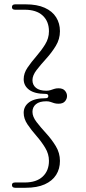

<svg xmlns="http://www.w3.org/2000/svg" viewBox="-20 -760 408 908"><path d="M208.5 -306Q208.5 -316 195.5 -316Q144 -316 118 -335.2Q92 -354.5 92 -385.5Q92 -413.5 110 -440Q128 -466.5 151.8 -493.8Q175.5 -521 193.5 -550Q211.5 -579 211.5 -612Q211.5 -659 181.8 -686.5Q152 -714 96.5 -714H51.5Q36.5 -714 36.5 -726.5Q36.5 -733 40.5 -736.2Q44.5 -739.5 52 -739.5H101Q155.5 -739.5 191.5 -723.2Q227.5 -707 245.5 -678.2Q263.5 -649.5 263.5 -612.5Q263.5 -575 243.8 -542.8Q224 -510.5 198.2 -482.2Q172.5 -454 153 -428.8Q133.5 -403.5 133.5 -381Q133.5 -358.5 150 -344.8Q166.5 -331 199 -331Q210.5 -331 219 -333.8Q227.5 -336.5 236.2 -339.5Q245 -342.5 256.5 -342.5Q277.5 -342.5 287.2 -331Q297 -319.5 297 -306Q297 -292 287.2 -280.8Q277.5 -269.5 256.5 -269.5Q245 -269.5 236.2 -272.2Q227.5 -275 219 -278Q210.5 -281 199 -281Q166.5 -281 150 -267.2Q133.5 -253.5 133.5 -231Q133.5 -208 153 -182.8Q172.5 -157.5 198.2 -129.5Q224 -101.5 243.8 -69Q263.5 -36.5 263.5 1Q263.5 38.5 245.5 67Q227.5 95.5 191.5 111.8Q155.5 128 101 128H52Q44.5 128 40.5 124.8Q36.5 121.5 36.5 115Q36.5 103 51.5 103H96.5Q152 103 181.8 75.2Q211.5 47.5 211.5 0.5Q211.5 -32 193.5 -61.5Q175.5 -91 151.8 -118Q128 -145 110 -171.8Q92 -198.5 92 -226.5Q92 -257.5 118 -276.5Q144 -295.5 195.5 -295.5Q208.5 -295.5 208.5 -306Z"/></svg>

Font: Fraunces ExtraLight
Style: Regular
Weight: 250
Version: Version 1.000;[b76b70a41]